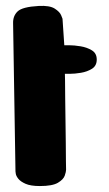

<svg xmlns="http://www.w3.org/2000/svg" viewBox="-20 -625 366 645"><path d="M24 -546Q23 -571 39 -586.5Q55 -602 110 -605Q147 -607 164 -596Q181 -585 185.5 -573.5Q190 -562 190 -562L196 -473Q196 -473 212.5 -473Q229 -473 250.5 -469.5Q272 -466 288.5 -456Q305 -446 305 -425Q305 -404 289 -394Q273 -384 252 -380.5Q231 -377 214.5 -377Q198 -377 198 -377Q198 -377 198.5 -354.5Q199 -332 199 -296.5Q199 -261 200 -221Q201 -181 201 -144.5Q201 -108 201.5 -83.5Q202 -59 202 -55Q202 -48 197.5 -35Q193 -22 174.5 -11Q156 0 114 0Q83 0 66 -7.5Q49 -15 41.5 -24.5Q34 -34 33 -41.5Q32 -49 32 -49Z"/></svg>

Font: Nerko One
Style: Regular
Weight: 400
Designer: Nermin Kahrimanovic
Foundry: Nermin Kahrimanovic
Version: Version 1.101